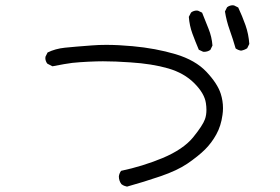

<svg xmlns="http://www.w3.org/2000/svg" viewBox="-20 -713 1040 713"><path d="M849.1 -692.9Q847.2 -693.4 843.3 -693.4Q839.4 -693.4 833.7 -691.7Q828.1 -689.9 823.2 -686L815.4 -670.4Q820.8 -635.7 833 -601.6Q845.2 -567.4 855 -533.2Q863.8 -526.9 875 -524.9Q887.2 -526.9 897.9 -533.7L905.8 -549.8Q903.3 -586.4 891.6 -619.6Q879.4 -653.8 864.7 -685.1ZM737.3 -520.5Q751 -520.5 761.2 -527.8L769 -543.9Q766.6 -576.2 754.4 -606.2Q742.2 -636.2 730.5 -666L715.3 -673.3Q713.4 -673.8 709.5 -673.8Q705.6 -673.8 700 -672.1Q694.3 -670.4 689.5 -666.5L681.2 -650.4Q683.6 -617.7 694.6 -587.9Q705.6 -558.1 718.3 -528.3L733.9 -521Q735.8 -520.5 737.3 -520.5ZM808.1 -311.5Q808.1 -338.4 799.8 -364.7Q787.6 -402.8 746.6 -446.3Q705.6 -489.7 632.3 -511.7Q558.1 -533.7 472.2 -541.5Q419.4 -546.4 374.5 -546.4Q346.7 -546.4 321.8 -544.4Q256.8 -539.6 221.2 -535.9Q185.5 -532.2 156.7 -518.1L148.9 -502.4Q148.4 -500.5 148.4 -496.6Q148.4 -492.7 150.1 -487.1Q151.9 -481.4 155.8 -476.6L174.8 -466.8Q224.6 -476.6 248.5 -479.5Q276.9 -482.4 309.1 -483.9Q341.3 -485.4 362.3 -485.4Q408.2 -485.4 463.9 -481.4Q545.4 -476.1 604.5 -459Q663.6 -441.9 701.4 -404.1Q739.3 -366.2 744.6 -330.1Q746.6 -316.9 746.6 -305.2Q746.6 -285.6 741.2 -270.5Q732.9 -247.1 696.8 -202.6Q660.2 -158.2 583.5 -126Q508.8 -95.2 429.7 -78.6Q422.9 -69.3 421.4 -58.1Q421.4 -42 430.7 -29.3Q437 -24.4 442.4 -22.7Q447.8 -21 451.7 -20Q515.1 -37.6 576.4 -58.6Q637.7 -79.6 675.3 -105Q717.3 -133.8 741.7 -158.2Q766.1 -182.6 783.4 -214.1Q800.8 -245.6 806.2 -286.1Q808.1 -298.8 808.1 -311.5Z"/></svg>

Font: NaikaiFont
Style: Light
Weight: 300
Version: Version 1.89